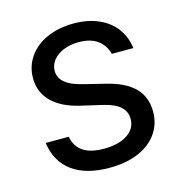

<svg xmlns="http://www.w3.org/2000/svg" viewBox="-87 -616 670 707"><g transform="rotate(-15 248.0 -263.0)"><path d="M254.9 -465.8Q222.7 -465.8 197 -455.3Q171.4 -444.8 157 -426.5Q142.6 -408.2 142.6 -385.7Q142.6 -359.4 164.8 -340.8Q187 -322.3 233.4 -311.5L312.5 -292Q383.8 -274.9 418.9 -239.5Q454.1 -204.1 454.1 -148.4Q454.1 -102.1 429.4 -66.2Q404.8 -30.3 357.9 -9.8Q311 10.7 246.1 10.7Q156.7 10.7 104.5 -27.6Q52.2 -65.9 42 -138.7H129.9Q137.2 -100.1 165.5 -81.3Q193.8 -62.5 244.1 -62.5Q300.8 -62.5 334 -84.5Q367.2 -106.4 367.2 -143.6Q367.2 -171.9 346.2 -190.7Q325.2 -209.5 280.3 -219.7L200.2 -238.3Q130.9 -254.4 94.7 -291Q58.6 -327.6 58.6 -380.9Q58.6 -425.8 83.3 -461.4Q107.9 -497.1 152.6 -517.1Q197.3 -537.1 254.9 -537.1Q308.6 -537.1 349.6 -519Q390.6 -501 414.8 -468.3Q439 -435.5 444.3 -392.6H362.3Q353 -427.2 326.4 -446.5Q299.8 -465.8 254.9 -465.8Z"/></g></svg>

Font: Pretendard Std
Style: Regular
Weight: 400
Designer: Base glyphs from Inter by Rasmus Andersson; Hangeul glyphs from Noto Sans CJK(Source Han Sans) by Jang Soo-young and Kan
Foundry: Kil Hyung-jin
Version: Version 1.309